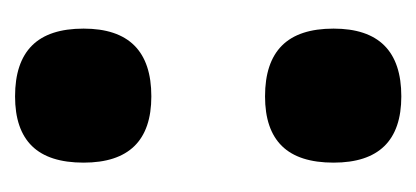

<svg xmlns="http://www.w3.org/2000/svg" viewBox="-169 -383 553 255"><g transform="rotate(-90 107.5 -255.5)"><path d="M107 1Q63 1 41 -21.5Q19 -44 19 -89Q19 -135 41 -157.5Q63 -180 107 -180Q152 -180 174.5 -157.5Q197 -135 197 -89Q197 1 107 1ZM107 -331Q63 -331 41 -353.5Q19 -376 19 -421Q19 -467 41 -489.5Q63 -512 107 -512Q152 -512 174.5 -489.5Q197 -467 197 -421Q197 -331 107 -331Z"/></g></svg>

Font: Bricolage Grotesque 72pt SemiCondensed ExtraBold
Style: Regular
Weight: 800
Width: 4
Designer: Mathieu Triay
Foundry: Atelier Triay
Version: Version 1.001;gftools[0.9.33.dev8+g029e19f]